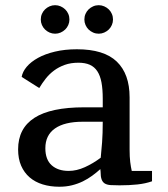

<svg xmlns="http://www.w3.org/2000/svg" viewBox="-20 -708 649 740"><path d="M305.2 -632.8Q305.2 -644.5 309.6 -654.5Q314 -664.6 321.5 -671.9Q329.1 -679.2 339.1 -683.6Q349.1 -688 360.4 -688Q371.6 -688 381.6 -683.6Q391.6 -679.2 399.2 -671.9Q406.7 -664.6 411.1 -654.5Q415.5 -644.5 415.5 -632.8Q415.5 -621.6 411.1 -611.6Q406.7 -601.6 399.2 -594.2Q391.6 -586.9 381.6 -582.5Q371.6 -578.1 360.4 -578.1Q349.1 -578.1 339.1 -582.5Q329.1 -586.9 321.5 -594.2Q314 -601.6 309.6 -611.6Q305.2 -621.6 305.2 -632.8ZM137.2 -632.8Q137.2 -644.5 141.6 -654.5Q146 -664.6 153.6 -671.9Q161.1 -679.2 171.1 -683.6Q181.2 -688 192.4 -688Q203.6 -688 213.6 -683.6Q223.6 -679.2 231.2 -671.9Q238.8 -664.6 243.2 -654.5Q247.6 -644.5 247.6 -632.8Q247.6 -621.6 243.2 -611.6Q238.8 -601.6 231.2 -594.2Q223.6 -586.9 213.6 -582.5Q203.6 -578.1 192.4 -578.1Q181.2 -578.1 171.1 -582.5Q161.1 -586.9 153.6 -594.2Q146 -601.6 141.6 -611.6Q137.2 -621.6 137.2 -632.8ZM368.2 -100.1Q371.1 -126.5 373.5 -159.9Q376 -193.4 376 -238.8H298.8Q229 -238.8 191.9 -212.9Q154.8 -187 154.8 -136.7Q154.8 -92.8 179.2 -71Q203.6 -49.3 244.6 -49.3Q275.4 -49.3 307.1 -63.7Q338.9 -78.1 368.2 -100.1ZM565.9 -9.3Q541 -0.5 509.8 2.9Q478.5 6.3 440.4 6.3Q420.4 6.3 406.5 5.4Q392.6 4.4 384 -0.7Q375.5 -5.9 371.6 -16.6Q367.7 -27.3 367.7 -46.4L366.7 -56.2Q352.1 -43 335.4 -30.8Q318.8 -18.6 299.3 -9Q279.8 0.5 257.3 6.1Q234.9 11.7 208.5 11.7Q173.8 11.7 144.5 2.7Q115.2 -6.3 94.2 -24.4Q73.2 -42.5 61.5 -69.3Q49.8 -96.2 49.8 -132.3Q49.8 -213.4 112.8 -253.9Q175.8 -294.4 304.2 -294.4H376V-327.6Q376 -364.3 371.1 -390.4Q366.2 -416.5 355.2 -433.3Q344.2 -450.2 326.2 -458.3Q308.1 -466.3 282.2 -466.3Q252.9 -466.3 229.7 -458Q206.5 -449.7 188.5 -436.3Q170.4 -422.9 156.5 -405.3Q142.6 -387.7 131.3 -368.7L63.5 -411.6Q66.9 -431.6 83 -450.7Q99.1 -469.7 126.5 -484.9Q153.8 -500 191.7 -509Q229.5 -518.1 276.4 -518.1Q380.9 -518.1 430.2 -470.5Q479.5 -422.9 479.5 -333V-131.3Q479.5 -103.5 481.9 -83.7Q484.4 -64 487.8 -49.3H565.9Z"/></svg>

Font: Tienne
Style: Regular
Weight: 400
Designer: vernon adams
Foundry: vernon adams
Version: Version 1.001